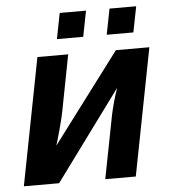

<svg xmlns="http://www.w3.org/2000/svg" viewBox="-51 -748 702 795"><g transform="rotate(-5 300.0 -351.0)"><path d="M246.6 -528.3 201.7 -295.9Q198.7 -277.8 185.3 -227.5Q171.9 -177.2 164.6 -155.8L444.8 -528.3H584L481.4 0H354.5L405.8 -263.7Q417 -316.4 436.5 -372.6L162.6 0H16.1L118.7 -528.3ZM412.6 -595.2 433.6 -702.1H544.4L523.4 -595.2ZM205.6 -595.2 226.6 -702.1H335.9L314.9 -595.2Z"/></g></svg>

Font: Liberation Mono
Style: Bold Italic
Weight: 700
Italic angle: -12°
Monospace: yes
Designer: Steve Matteson
Foundry: Ascender Corporation
Version: Version 2.1.5